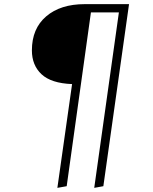

<svg xmlns="http://www.w3.org/2000/svg" viewBox="-20 -704 738 927"><path d="M603 -684 479 195 435 203 554 -644H419L302 195L257 203L328 -298Q227 -302 180.5 -345.5Q134 -389 134 -461Q134 -566 203 -625Q272 -684 389 -684Z"/></svg>

Font: Fira Sans ExtraLight
Style: Italic
Weight: 275
Italic angle: -8°
Designer: Carrois Corporate & Edenspiekermann AG
Foundry: Carrois Corporate GbR & Edenspiekermann AG
Version: Version 4.203